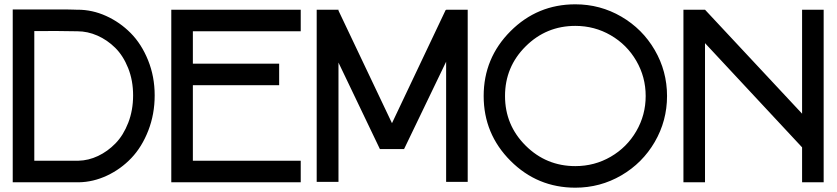

<svg xmlns="http://www.w3.org/2000/svg" viewBox="-20 -845 3879 890"><path d="M151 -801Q102 -801 63 -801H39V0H139H142H344H345Q412 -1 476 -31Q540 -61 589 -112.5Q638 -164 667.5 -240Q697 -316 697 -403Q697 -490 666.5 -565.5Q636 -641 586 -691.5Q536 -742 472 -771Q408 -800 340 -800H339Q339 -800 333.5 -800Q328 -800 318 -800.5Q308 -801 294.5 -801Q281 -801 263.5 -801Q246 -801 228.5 -801Q211 -801 190.5 -801Q170 -801 151 -801ZM151 -701Q242 -702 339 -700Q386 -700 431.5 -680Q477 -660 514 -623.5Q551 -587 574 -529.5Q597 -472 597 -403Q597 -334 574.5 -276Q552 -218 515.5 -180.5Q479 -143 434.5 -122Q390 -101 344 -100H142H139V-701Q141 -701 145 -701Q149 -701 151 -701Z M774 -800V-700V-550V-450V-100V0H1374V-100H874V-450H1274V-550H874V-700H1374V-800H874Z M2048 -800H2148V-2H2048V-559L1854 -156H1853L1854 -154H1741L1549 -555V-2H1448V-800H1549V-796L1797 -274L2046 -799L2048 -798Z M2647 -825Q2471 -825 2346.5 -700.5Q2222 -576 2222 -400Q2222 -224 2346.5 -99.5Q2471 25 2647 25Q2762 25 2860 -32Q2958 -89 3015 -187Q3072 -285 3072 -400Q3072 -515 3015 -613Q2958 -711 2860 -768Q2762 -825 2647 -825ZM2647 -725Q2736 -725 2811 -681.5Q2886 -638 2929.5 -563Q2973 -488 2973 -400Q2973 -312 2929.5 -237Q2886 -162 2811 -118.5Q2736 -75 2647 -75Q2512 -75 2416.5 -170Q2321 -265 2321 -400Q2321 -535 2416.5 -630Q2512 -725 2647 -725Z M3148 -800V0H3248V-645L3698 -162V0H3798V-25V-142V-167V-650V-800H3698V-318L3248 -800Z"/></svg>

Font: Serreria Sobria
Style: Medium
Weight: 500
Version: Version 001.000